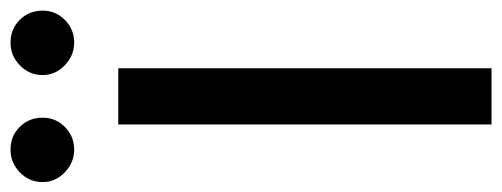

<svg xmlns="http://www.w3.org/2000/svg" viewBox="-354 -656 977 374"><g transform="rotate(-90 135.0 -468.5)"><path d="M189.5 -727.1V0H80.1V-727.1ZM30.8 -813Q5.9 -813 -13.2 -831.3Q-32.2 -849.6 -32.2 -874.5Q-32.2 -900.4 -13.4 -918.7Q5.4 -937 30.8 -937Q57.6 -937 75.4 -918.9Q93.3 -900.9 93.3 -874.5Q93.3 -849.1 75.2 -831.1Q57.1 -813 30.8 -813ZM239.3 -813Q214.4 -813 195.3 -831.3Q176.3 -849.6 176.3 -874.5Q176.3 -900.4 195.1 -918.7Q213.9 -937 239.3 -937Q266.1 -937 283.9 -918.9Q301.8 -900.9 301.8 -874.5Q301.8 -849.1 283.7 -831.1Q265.6 -813 239.3 -813Z"/></g></svg>

Font: Karasuma Gothic
Style: Regular
Weight: 500
Designer: Rasmus Andersson / Ryoko Nishizuka
Foundry: Genbu
Version: Version 1.00